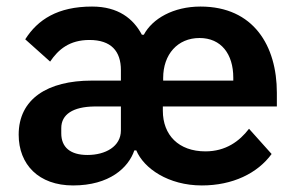

<svg xmlns="http://www.w3.org/2000/svg" viewBox="-20 -554 904 586"><path d="M349 -229V-156C349 -107 302 -81 247 -81C194 -81 167 -105 167 -147V-163C167 -205 203 -228 267 -229ZM478 -308V-316C478 -388 522 -438 589 -438C655 -438 692 -389 692 -317V-308ZM607 -92C525 -92 477 -142 477 -216V-229H825V-271C825 -414 754 -534 592 -534C509 -534 445 -497 419 -448H413C387 -497 341 -534 261 -534C156 -534 95 -494 57 -434L133 -366C158 -403 192 -432 253 -432C319 -432 349 -398 349 -340V-308H260C125 -308 37 -252 37 -143C37 -52 98 12 203 12C314 12 372 -42 390 -95H396C419 -40 494 12 596 12C690 12 766 -25 809 -84L740 -161C711 -123 669 -92 607 -92Z"/></svg>

Font: IBM Plex Thai SemiBold
Style: Regular
Weight: 600
Designer: Mike Abbink, Paul van der Laan, Pieter van Rosmalen, Ben Mitchell, Mark Frömberg
Foundry: Bold Monday
Version: Version 1.0